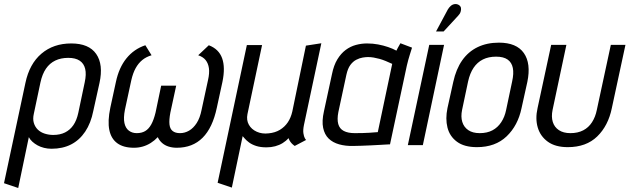

<svg xmlns="http://www.w3.org/2000/svg" viewBox="-25 -725 3144 959"><path d="M441 -171 472 -311Q492 -403 455.5 -455.5Q419 -508 331 -508Q242 -508 182 -457Q122 -406 102 -311L-5 190L66 214L119 -40Q125 -28 136.5 -17.5Q148 -7 162.5 1Q177 9 195 13.5Q213 18 232 18Q288 18 330 -3.5Q372 -25 400.5 -67.5Q429 -110 441 -171ZM398 -313 366 -161Q358 -124 341.5 -100Q325 -76 300 -63.5Q275 -51 241 -51Q219 -51 198.5 -57.5Q178 -64 164 -77.5Q150 -91 144 -111Q138 -131 144 -157L177 -313Q186 -355 204.5 -382Q223 -409 251 -422.5Q279 -436 316 -436Q352 -436 373 -422Q394 -408 400.5 -381Q407 -354 398 -313Z M1018 -499 965 -449Q989 -441 1002 -425Q1015 -409 1018.5 -384.5Q1022 -360 1014 -325L982 -177Q974 -136 957.5 -110.5Q941 -85 919.5 -72.5Q898 -60 874 -60Q851 -60 837.5 -70.5Q824 -81 821.5 -103.5Q819 -126 826 -163L855 -297H780L752 -163Q743 -126 730.5 -103.5Q718 -81 700.5 -70.5Q683 -60 658 -60Q635 -60 618.5 -72.5Q602 -85 596.5 -110.5Q591 -136 599 -177L631 -325Q639 -360 652.5 -384.5Q666 -409 685.5 -425Q705 -441 732 -449L701 -499Q644 -480 606.5 -433.5Q569 -387 554 -316L526 -187Q512 -120 521 -76Q530 -32 561 -9.5Q592 13 644 13Q667 13 688 7Q709 1 728 -11Q747 -23 763 -40Q771 -23 784.5 -11Q798 1 817 7Q836 13 858 13Q937 13 987 -37Q1037 -87 1058 -187L1086 -316Q1101 -388 1084.5 -434Q1068 -480 1018 -499Z M1493 -100 1580 -509 1503 -497 1435 -168Q1428 -137 1412.5 -114Q1397 -91 1373 -76.5Q1349 -62 1317 -59Q1284 -55 1257.5 -67Q1231 -79 1218 -102Q1205 -125 1211 -155L1284 -500H1208L1062 188L1133 212L1187 -45Q1190 -42 1197.5 -33Q1205 -24 1219 -13.5Q1233 -3 1254.5 4Q1276 11 1306 11Q1329 11 1349.5 5.5Q1370 0 1387 -10.5Q1404 -21 1416 -35Q1420 -24 1426 -16Q1432 -8 1438 -3Q1444 2 1447 4L1504 -26Q1502 -27 1497.5 -35Q1493 -43 1490.5 -59Q1488 -75 1493 -100Z M2033 -487 1975 -509Q1968 -498 1961.5 -485Q1955 -472 1955 -472Q1937 -482 1913.5 -490Q1890 -498 1863.5 -503Q1837 -508 1808 -508Q1780 -508 1752.5 -500.5Q1725 -493 1701.5 -475.5Q1678 -458 1660 -428.5Q1642 -399 1633 -354L1593 -169Q1582 -120 1589 -86.5Q1596 -53 1616.5 -33Q1637 -13 1669 -4Q1701 5 1740 4Q1757 4 1780.5 3Q1804 2 1829 1Q1854 0 1875.5 -1.5Q1897 -3 1910.5 -3.5Q1924 -4 1923 -4L2007 -397Q2014 -427 2022 -452Q2030 -477 2033 -487ZM1665 -165 1705 -351Q1712 -383 1725 -400.5Q1738 -418 1754.5 -426.5Q1771 -435 1786.5 -437.5Q1802 -440 1813 -440Q1827 -440 1841.5 -437.5Q1856 -435 1870.5 -431Q1885 -427 1901 -420.5Q1917 -414 1934 -406L1862 -65Q1858 -65 1847.5 -64Q1837 -63 1821.5 -62Q1806 -61 1787 -60.5Q1768 -60 1747 -60Q1713 -60 1692 -71Q1671 -82 1664.5 -105.5Q1658 -129 1665 -165Z M2262 -645Q2272 -655 2275.5 -665.5Q2279 -676 2277.5 -685Q2276 -694 2267 -700Q2257 -706 2246 -704.5Q2235 -703 2226.5 -695.5Q2218 -688 2212 -678L2153 -568H2191ZM2012 0H2087L2193 -501H2119Z M2580 -185 2609 -316Q2628 -408 2591.5 -460Q2555 -512 2467 -512Q2407 -512 2360.5 -489.5Q2314 -467 2283.5 -423.5Q2253 -380 2239 -316L2210 -185Q2199 -132 2210 -88Q2221 -44 2257.5 -17Q2294 10 2357 10Q2449 10 2505.5 -44Q2562 -98 2580 -185ZM2533 -318 2503 -176Q2496 -141 2478.5 -114.5Q2461 -88 2434.5 -74Q2408 -60 2371 -60Q2336 -60 2314 -75Q2292 -90 2284 -116Q2276 -142 2283 -176L2313 -318Q2322 -359 2340.5 -386.5Q2359 -414 2387 -428Q2415 -442 2453 -442Q2490 -442 2510.5 -427.5Q2531 -413 2536.5 -385.5Q2542 -358 2533 -318Z M3031 -185 3099 -501H3026L2956 -176Q2949 -141 2932 -114.5Q2915 -88 2888 -74Q2861 -60 2824 -60Q2789 -60 2766.5 -75Q2744 -90 2736 -116Q2728 -142 2735 -176L2804 -501H2728L2660 -185Q2648 -132 2661 -88Q2674 -44 2711.5 -17Q2749 10 2811 10Q2903 10 2958 -43.5Q3013 -97 3031 -185Z"/></svg>

Font: Advent Pro Medium
Style: Italic
Weight: 500
Italic angle: -12°
Version: Version 3.000